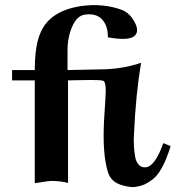

<svg xmlns="http://www.w3.org/2000/svg" viewBox="-20 -726 709 762"><path d="M657 -146Q642 -96 623.5 -62Q605 -28 585 -13.5Q565 1 553.5 6Q542 11 527 14Q500 21 459.5 7.5Q419 -6 408 -44Q386 -116 393 -248Q394 -264 395.5 -289Q397 -314 398 -328.5Q399 -343 399.5 -359.5Q400 -376 398.5 -386Q397 -396 394 -402Q392 -407 370.5 -408Q349 -409 302.5 -408Q256 -407 250 -407V-406V-405V-404V-403V-402V-401V-400V-399V-398V-397V-396V-395V-394V-393V-392V-391V-390V-389V-388V-387V-386V-385V-384V-383V-382V-381V-380V-379V-378V-377V-376V-375V-374V-373V-372V-371V-370V-369V-368V-367V-366V-365V-364V-363V-362V-361V-360V-359V-358V-357V-356V-355V-354V-353V-352V-351V-350V-349V-348V-347V-346V-345V-344V-343V-342V-341V-340V-339V-338V-337V-336V-335V-334V-332V-331V-330V-329V-328V-327V-326V-325V-324V-323V-322V-321V-319V-318V-317V-316V-315V-314V-313V-312V-310V-309V-308V-307V-306V-305V-303V-302V-301V-300V-299V-297V-296V-295V-294V-293V-291V-290V-289V-288V-286V-285V-284V-283V-281V-280V-279V-277V-276V-275V-274V-272V-271V-270V-268V-267V-266V-265V-263V-262V-261V-259V-258V-257V-255V-254V-252V-251V-250V-248V-247V-246V-244V-243V-242V-240V-239V-237V-236V-235V-233V-232V-230V-229V-227V-226V-225V-223V-222V-220V-219V-217V-216V-214V-213V-212V-210V-209V-207V-206V-204V-203V-201V-200V-198V-197V-195V-194V-192V-191V-189V-188V-186V-185V-183V-182V-180V-179V-177V-175V-174V-172V-171V-169V-168V-166V-165V-163V-161V-160V-158V-157V-155V-153V-152V-150V-149V-147V-145V-144V-142V-141V-139V-137V-136V-134V-132V-131V-129V-128V-126V-124V-123V-121V-119V-118V-116V-114V-113V-111V-109V-108V-106V-104V-103V-101V-99V-97V-96V-94V-92V-91V-89V-87V-86V-84V-82V-80V-79V-77V-75V-73V-72V-70V-68V-66V-65V-63V-61V-59V-58V-56V-54V-52V-51V-49V-47V-45V-43V-42V-40V-38V-36V-35V-33V-31V-29V-27V-26V-24V-22V-20V-18V-17V-15V-13V-11V-9V0Q221 -8 181 -8Q175 -8 118 1Q118 -11 118 -30.5Q118 -50 118 -103.5Q118 -157 118 -204.5Q118 -252 118 -300.5Q118 -349 118 -378V-407H28V-448H118Q118 -547 142 -599Q179 -683 302 -702Q389 -714 463 -687Q495 -675 515 -637Q535 -599 511 -581Q485 -564 408 -578Q409 -621 386.5 -647.5Q364 -674 317 -668Q286 -664 267 -621.5Q248 -579 248 -525V-448L397 -451Q474 -454 540 -477Q519 -353 512 -198Q510 -172 511.5 -147Q513 -122 516.5 -103Q520 -84 530.5 -72.5Q541 -61 557 -62Q595 -64 628 -158Z"/></svg>

Font: GFS Artemisia
Style: Bold
Weight: 700
Designer: Designed by Takis Katsoulidis.
Foundry: Designed by Takis Katsoulidis.
Version: Version 1.0